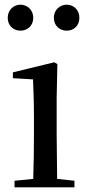

<svg xmlns="http://www.w3.org/2000/svg" viewBox="-20 -800 377 820"><path d="M67 -669C96 -669 122 -689 122 -724C122 -758 96 -780 67 -780C39 -780 13 -758 13 -724C13 -689 39 -669 67 -669ZM265 -669C294 -669 319 -689 319 -724C319 -758 294 -780 265 -780C236 -780 210 -758 210 -724C210 -689 236 -669 265 -669ZM121 0H298V-28L224 -36L222 -230V-382L225 -526L212 -534L35 -491V-466L121 -461C123 -411 125 -362 125 -294V-230C125 -176 124 -92 122 -36L42 -28V0Z"/></svg>

Font: Noto Serif TC Medium
Style: Regular
Weight: 500
Designer: Ryoko NISHIZUKA 西塚涼子 (kana & ideographs); Frank Grießhammer (Latin, Greek & Cyrillic); Wenlong ZHANG 张文龙 (bopomofo); San
Foundry: Adobe
Version: Version 2.001;hotconv 1.1.0;makeotfexe 2.6.0